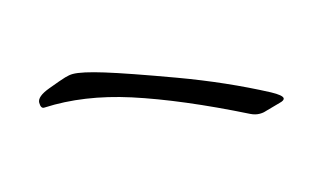

<svg xmlns="http://www.w3.org/2000/svg" viewBox="-33 -634 404 243"><g transform="rotate(-15 169.0 -513.0)"><path d="M24.4 -536.1Q19.5 -535.6 19.5 -543.7Q19.5 -551.8 36.6 -558.1Q53.7 -564.5 59.6 -566.2Q65.4 -567.9 69.8 -567.9Q81.5 -567.9 109.4 -559.3Q137.2 -550.8 196.3 -529.1Q255.4 -507.3 306.2 -480.5Q319.8 -473.1 319.8 -469.2Q319.8 -466.3 313.5 -464.8L291 -458.5Q288.6 -458 285.6 -458Q279.8 -458 273.9 -460.9Q194.8 -500.5 134.3 -520Q76.2 -538.6 24.4 -536.1Z"/></g></svg>

Font: Eadui
Style: Medium
Weight: 500
Designer: Peter S. Baker
Version: Version 1.1